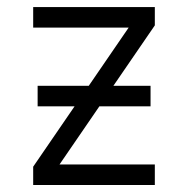

<svg xmlns="http://www.w3.org/2000/svg" viewBox="-20 -528 537 548"><path d="M149.9 -58.6H421.9V0H74.7V-52.2L192.9 -224.6H87.4V-283.2H233.4L347.2 -449.2H74.7V-507.8H421.9V-455.6L303.7 -283.2H409.7V-224.6H263.7Z"/></svg>

Font: Giphurs Light
Style: Regular
Weight: 300
Version: Version 0.920; ttfautohint (v1.8.4.7-5d5b)